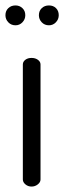

<svg xmlns="http://www.w3.org/2000/svg" viewBox="-21 -686 236 706"><path d="M36 -666Q51 -666 61.5 -656Q72 -646 72 -630Q72 -615 61.5 -604Q51 -593 36 -593Q20 -593 9.5 -604Q-1 -615 -1 -630Q-1 -646 9.5 -656Q20 -666 36 -666ZM195 -630Q195 -615 184.5 -604Q174 -593 159 -593Q143 -593 132.5 -604Q122 -615 122 -630Q122 -646 132.5 -656Q143 -666 159 -666Q175 -666 185 -656Q195 -646 195 -630ZM128 -449V-26Q128 -16 118 -8Q108 0 95 0Q82 0 72.5 -8Q63 -16 63 -26V-449Q63 -459 72 -466Q81 -473 95 -473Q109 -473 118.5 -466Q128 -459 128 -449Z"/></svg>

Font: Dosis
Style: Book
Weight: 400
Designer: EdgarTolentino, PabloImpallari, IginoMarini
Foundry: EdgarTolentino, PabloImpallari, IginoMarini
Version: Version 1.007